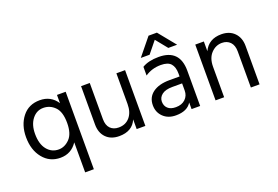

<svg xmlns="http://www.w3.org/2000/svg" viewBox="-117 -1079 2373 1640"><g transform="rotate(-20 1069.5 -259.0)"><path d="M125 -258Q125 -165 166 -114.5Q207 -64 271 -64Q326 -64 370.5 -109.5Q415 -155 415 -253Q415 -354 371 -398.5Q327 -443 266 -443Q205 -443 165 -392Q125 -341 125 -258ZM494 197H415V-76Q360 8 261 8Q164 8 103.5 -66.5Q43 -141 43 -258Q43 -368 101 -441.5Q159 -515 260 -515Q361 -515 415 -432V-507H494Z M1034 0H955V-88Q915 6 796 6Q721 6 677.5 -38.5Q634 -83 634 -158V-507H713V-178Q713 -123 741 -94Q769 -65 817 -65Q880 -65 917.5 -109Q955 -153 955 -228V-507H1034Z M1335 -61Q1389 -61 1421 -91.5Q1453 -122 1453 -169V-234H1365Q1301 -234 1269 -209Q1237 -184 1237 -146Q1237 -108 1262 -84.5Q1287 -61 1335 -61ZM1454 -60Q1415 5 1312 5Q1241 5 1197.5 -37Q1154 -79 1154 -143Q1154 -216 1209.5 -256.5Q1265 -297 1361 -297H1453V-323Q1453 -383 1426 -413.5Q1399 -444 1335 -444Q1254 -444 1191 -401V-480Q1248 -515 1341 -515Q1532 -515 1532 -321V0H1454ZM1276 -559H1196L1323 -715H1399L1526 -559H1446L1361 -664Z M2072 0H1993V-328Q1993 -384 1964.5 -413.5Q1936 -443 1890 -443Q1833 -443 1791.5 -399Q1750 -355 1750 -277V0H1672V-507H1750V-419Q1795 -514 1910 -514Q1984 -514 2028 -469Q2072 -424 2072 -349Z"/></g></svg>

Font: Hind Vadodara
Style: Regular
Weight: 400
Designer: Hitesh Malaviya
Foundry: Indian Type Foundry
Version: Version 1.001;PS 1.0;hotconv 1.0.86;makeotf.lib2.5.63406; tt